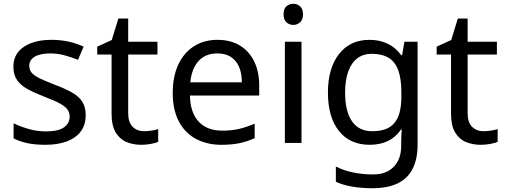

<svg xmlns="http://www.w3.org/2000/svg" viewBox="-20 -757 2678 1017"><path d="M434 -148Q434 -96 408 -61Q382 -26 334 -8Q286 10 220 10Q164 10 123.5 1Q83 -8 52 -24V-104Q84 -88 129.5 -74.5Q175 -61 222 -61Q289 -61 319 -82.5Q349 -104 349 -140Q349 -160 338 -176Q327 -192 298.5 -208Q270 -224 217 -244Q165 -264 128 -284Q91 -304 71 -332Q51 -360 51 -404Q51 -472 106.5 -509Q162 -546 252 -546Q301 -546 343.5 -536.5Q386 -527 423 -510L393 -440Q359 -454 322 -464Q285 -474 246 -474Q192 -474 163.5 -456.5Q135 -439 135 -409Q135 -387 148 -371.5Q161 -356 191.5 -341.5Q222 -327 273 -307Q324 -288 360 -268Q396 -248 415 -219.5Q434 -191 434 -148Z M743 -62Q763 -62 784 -65.5Q805 -69 818 -73V-6Q804 1 778 5.5Q752 10 728 10Q686 10 650.5 -4.5Q615 -19 593 -55Q571 -91 571 -156V-468H495V-510L572 -545L607 -659H659V-536H814V-468H659V-158Q659 -109 682.5 -85.5Q706 -62 743 -62Z M1132 -546Q1201 -546 1250.5 -516Q1300 -486 1326.5 -431.5Q1353 -377 1353 -304V-251H986Q988 -160 1032.5 -112.5Q1077 -65 1157 -65Q1208 -65 1247.5 -74.5Q1287 -84 1329 -102V-25Q1288 -7 1248 1.5Q1208 10 1153 10Q1077 10 1018.5 -21Q960 -52 927.5 -113.5Q895 -175 895 -264Q895 -352 924.5 -415Q954 -478 1007.5 -512Q1061 -546 1132 -546ZM1131 -474Q1068 -474 1031.5 -433.5Q995 -393 988 -321H1261Q1261 -367 1247 -401Q1233 -435 1204.5 -454.5Q1176 -474 1131 -474Z M1577 -536V0H1489V-536ZM1534 -737Q1554 -737 1569.5 -723.5Q1585 -710 1585 -681Q1585 -653 1569.5 -639Q1554 -625 1534 -625Q1512 -625 1497 -639Q1482 -653 1482 -681Q1482 -710 1497 -723.5Q1512 -737 1534 -737Z M1937 -546Q1990 -546 2032.5 -526Q2075 -506 2105 -465H2110L2122 -536H2192V9Q2192 85 2166 136.5Q2140 188 2087 214Q2034 240 1952 240Q1894 240 1845.5 231.5Q1797 223 1759 206V125Q1797 145 1848 156Q1899 167 1957 167Q2026 167 2065.5 126.5Q2105 86 2105 16V-5Q2105 -17 2106 -39.5Q2107 -62 2108 -71H2104Q2076 -30 2034.5 -10Q1993 10 1938 10Q1834 10 1775.5 -63Q1717 -136 1717 -267Q1717 -395 1775.5 -470.5Q1834 -546 1937 -546ZM1949 -472Q1904 -472 1872.5 -448Q1841 -424 1824.5 -378Q1808 -332 1808 -266Q1808 -167 1844.5 -114.5Q1881 -62 1951 -62Q1992 -62 2021 -72.5Q2050 -83 2069 -105.5Q2088 -128 2097 -163Q2106 -198 2106 -246V-267Q2106 -340 2089.5 -385Q2073 -430 2038 -451Q2003 -472 1949 -472Z M2541 -62Q2561 -62 2582 -65.5Q2603 -69 2616 -73V-6Q2602 1 2576 5.5Q2550 10 2526 10Q2484 10 2448.5 -4.5Q2413 -19 2391 -55Q2369 -91 2369 -156V-468H2293V-510L2370 -545L2405 -659H2457V-536H2612V-468H2457V-158Q2457 -109 2480.5 -85.5Q2504 -62 2541 -62Z"/></svg>

Font: Noto Sans Myanmar
Style: Regular
Weight: 400
Designer: Monotype Design Team
Foundry: Monotype Imaging Inc.
Version: Version 2.107